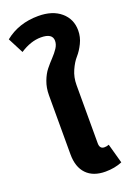

<svg xmlns="http://www.w3.org/2000/svg" viewBox="-182 -954 708 1032"><g transform="rotate(-20 172.0 -438.0)"><path d="M273 -108Q287 -108 299 -113L330 -1Q287 17 234 17Q164 17 126 -22.5Q88 -62 88 -135V-473Q88 -515 101.5 -551Q115 -587 134 -610.5Q153 -634 172.5 -654.5Q192 -675 205.5 -695.5Q219 -716 219 -737Q219 -780 153 -780Q95 -780 34 -740L-12 -829Q67 -893 179 -893Q260 -893 307.5 -852.5Q355 -812 355 -747Q355 -709 338 -674.5Q321 -640 300.5 -617Q280 -594 263 -556Q246 -518 246 -474V-141Q246 -108 273 -108Z"/></g></svg>

Font: FiraGO
Style: Bold
Weight: 700
Designer: bBox Type
Foundry: bBox Type GmbH
Version: Version 1.001;PS 001.001;hotconv 1.0.88;makeotf.lib2.5.64775